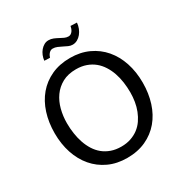

<svg xmlns="http://www.w3.org/2000/svg" viewBox="-211 -1105 1222 1277"><g transform="rotate(-30 400.0 -466.0)"><path d="M400 8.5Q321 8.5 258.5 -20.5Q196 -49.5 152.2 -100.8Q108.5 -152 85.2 -222.2Q62 -292.5 62 -375Q62 -457.5 84.5 -527.8Q107 -598 150.2 -649.2Q193.5 -700.5 256.5 -729.5Q319.5 -758.5 400 -758.5Q478.5 -758.5 541.2 -729.5Q604 -700.5 647.8 -649.2Q691.5 -598 714.8 -527.8Q738 -457.5 738 -375Q738 -292.5 715.5 -222.2Q693 -152 649.8 -100.8Q606.5 -49.5 543.5 -20.5Q480.5 8.5 400 8.5ZM634 -359.5Q634 -399.5 628.5 -438.2Q623 -477 611 -511.8Q599 -546.5 580 -576.2Q561 -606 534.8 -627.5Q508.5 -649 474.2 -661.2Q440 -673.5 397 -673.5Q335.5 -673.5 291.8 -649.8Q248 -626 220 -586.5Q192 -547 179 -496.5Q166 -446 166 -392.5Q166 -352 171.8 -313Q177.5 -274 189.5 -238.8Q201.5 -203.5 220.2 -173.8Q239 -144 265.2 -122.5Q291.5 -101 325.8 -88.8Q360 -76.5 403 -76.5Q443.5 -76.5 476.5 -87.8Q509.5 -99 535.2 -118.5Q561 -138 579.5 -165Q598 -192 610.2 -223.2Q622.5 -254.5 628.2 -289.2Q634 -324 634 -359.5ZM243.5 -827.5Q245.5 -847.5 253.2 -866.5Q261 -885.5 273.2 -900Q285.5 -914.5 301 -923.2Q316.5 -932 334.5 -932Q354 -932 371 -925Q388 -918 403.5 -909.5Q419 -901 434 -894Q449 -887 464.5 -887Q475 -887 483 -892.2Q491 -897.5 496.5 -905.2Q502 -913 505.5 -922.5Q509 -932 510.5 -941L558.5 -939Q557 -917 548.8 -896.5Q540.5 -876 527.8 -860.2Q515 -844.5 497.8 -835Q480.5 -825.5 461 -825.5Q445 -825.5 429.5 -832.5Q414 -839.5 398 -847.8Q382 -856 365.5 -863Q349 -870 331.5 -870Q322.5 -870 315.2 -866Q308 -862 302.2 -855.5Q296.5 -849 292.5 -841.2Q288.5 -833.5 286.5 -826Z"/></g></svg>

Font: B612
Style: Regular
Weight: 400
Designer: Nicolas Chauveau, Thomas Paillot, Jonathan Favre-Lamarine, Jean-Luc Vinot
Foundry: AIRBUS
Version: Version 1.008